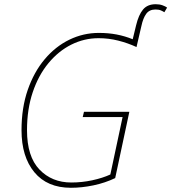

<svg xmlns="http://www.w3.org/2000/svg" viewBox="-20 -880 812 910"><path d="M316 10Q204 10 143 -63.5Q82 -137 82 -263Q82 -369 111.5 -454Q141 -539 192 -599.5Q243 -660 309 -692Q375 -724 448 -724Q494 -724 533 -716.5Q572 -709 609 -694L625 -760Q637 -810 658 -835Q679 -860 718 -860Q736 -860 750 -855Q764 -850 772 -844L759 -822Q753 -826 743 -830.5Q733 -835 717 -835Q688 -835 673 -814.5Q658 -794 650 -756L627 -657Q586 -676 540.5 -687.5Q495 -699 447 -699Q379 -699 318 -668.5Q257 -638 209.5 -580.5Q162 -523 135 -442.5Q108 -362 108 -263Q108 -138 167 -76.5Q226 -15 318 -15Q368 -15 417 -25.5Q466 -36 503 -53L561 -325H372L378 -350H593L526 -36Q478 -13 423 -1.5Q368 10 316 10Z"/></svg>

Font: Noto Sans Disp Thin
Style: Italic
Weight: 100
Italic angle: -12°
Designer: Monotype Design Team
Foundry: Monotype Imaging Inc.
Version: Version 2.000;GOOG;noto-source:20170915:90ef993387c0